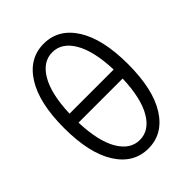

<svg xmlns="http://www.w3.org/2000/svg" viewBox="-219 -864 997 997"><g transform="rotate(-45 280.0 -365.0)"><path d="M108.5 -649.5Q172 -750 280 -750Q388 -750 451.5 -649.5Q515 -549 515 -365Q515 -181 451.5 -80.5Q388 20 280 20Q172 20 108.5 -80.5Q45 -181 45 -365Q45 -549 108.5 -649.5ZM118 -332Q123 -192 166.5 -117.5Q210 -43 280 -43Q350 -43 393.5 -117.5Q437 -192 442 -332ZM118 -398H442Q437 -538 393.5 -612.5Q350 -687 280 -687Q210 -687 166.5 -612.5Q123 -538 118 -398Z"/></g></svg>

Font: Mplus 1p
Style: Regular
Weight: 400
Version: Version 1.061